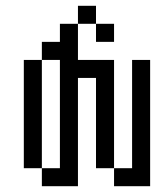

<svg xmlns="http://www.w3.org/2000/svg" viewBox="-20 -645 540 665"><path d="M375 -500V-562.5H312.5V-500ZM125 -62.5V0H250Q250 0 250 -375H312.5V-62.5H375V0H500V-437.5H437.5Q437.5 -437.5 437.5 -62.5H375Q375 -62.5 375 -437.5H250Q250 -437.5 250 -562.5H187.5V-500H125V-437.5H62.5Q62.5 -437.5 62.5 -62.5ZM125 -62.5Q125 -62.5 125 -437.5H187.5Q187.5 -437.5 187.5 -62.5ZM250 -562.5H312.5V-625H250Z"/></svg>

Font: CalcUnifontExMono
Style: Regular
Weight: 500
Version: Version 15.0.06